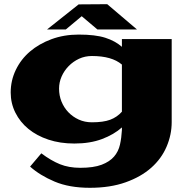

<svg xmlns="http://www.w3.org/2000/svg" viewBox="-20 -687 872 919"><path d="M371.1 -609.4 294.9 -545.9H205.1L356.4 -666L493.2 -667L635.7 -545.9H446.3ZM177.7 46.9Q224.6 82 267.1 99.1Q309.6 116.2 364.3 116.2Q427.7 116.2 466.3 101.6Q504.9 86.9 525.9 62.5Q546.9 38.1 554.2 5.4Q561.5 -27.3 563.5 -64.5V-77.1Q525.4 -43 468.3 -21.5Q411.1 0 335.9 0Q267.6 0 211.9 -18.6Q156.2 -37.1 116.2 -69.8Q76.2 -102.5 53.7 -147.5Q31.2 -192.4 31.2 -244.1Q31.2 -301.8 55.7 -352.5Q80.1 -403.3 123.5 -440.4Q167 -477.5 226.6 -499.5Q286.1 -521.5 356.4 -521.5Q436.5 -521.5 483.9 -506.3Q531.2 -491.2 563.5 -462.9V-500H801.8V-102.5Q801.8 -42 777.3 15.1Q752.9 72.3 704.1 115.7Q655.3 159.2 581.5 185.5Q507.8 211.9 410.2 211.9Q311.5 211.9 241.2 182.1Q170.9 152.3 124 110.4ZM419.9 -418.9Q386.7 -418.9 358.4 -405.8Q330.1 -392.6 308.6 -370.6Q287.1 -348.6 274.9 -320.8Q262.7 -293 262.7 -262.7Q262.7 -229.5 274.4 -200.7Q286.1 -171.9 307.1 -149.9Q328.1 -127.9 356.9 -114.7Q385.7 -101.6 419.9 -101.6Q474.6 -101.6 507.3 -113.8Q540 -126 563.5 -152.3V-377.9Q515.6 -418.9 419.9 -418.9Z"/></svg>

Font: Polsku
Style: Regular
Weight: 400
Designer: Sebastien Sanfilippo
Version: Version 1.1